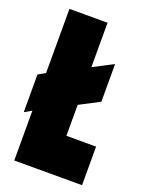

<svg xmlns="http://www.w3.org/2000/svg" viewBox="-134 -766 631 833"><g transform="rotate(20 181.0 -350.0)"><path d="M6 -211V-385L39 -404V-700H215V-495L307 -543V-369L215 -321V-178H352V0H39V-230Z"/></g></svg>

Font: Georama ExtraCondensed Black
Style: Regular
Weight: 900
Width: 2
Designer: Jean-Baptiste Levee
Foundry: Production Type
Version: Version 1.000